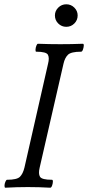

<svg xmlns="http://www.w3.org/2000/svg" viewBox="-20 -872 411 895"><path d="M5 3Q1 3 1 -6Q1 -15 5 -24.5Q9 -34 13 -34Q59 -34 73 -48Q87 -62 94 -91L204 -575Q211 -602 203.5 -616.5Q196 -631 149 -631Q145 -631 145.5 -640.5Q146 -650 149.5 -659Q153 -668 157 -668Q183 -667 209.5 -666.5Q236 -666 261 -666Q287 -666 313.5 -666.5Q340 -667 366 -668Q371 -668 370.5 -659Q370 -650 366.5 -640.5Q363 -631 358 -631Q311 -631 296.5 -616.5Q282 -602 276 -575L165 -91Q158 -62 166.5 -48Q175 -34 222 -34Q227 -34 226.5 -24.5Q226 -15 222.5 -6Q219 3 214 3Q162 0 110 0Q58 0 5 3ZM289 -747Q267 -747 251.5 -762.5Q236 -778 236 -800Q236 -821 251.5 -836.5Q267 -852 289 -852Q311 -852 326.5 -836.5Q342 -821 342 -800Q342 -778 326.5 -762.5Q311 -747 289 -747Z"/></svg>

Font: Junicode Two Beta Condensed
Style: Italic
Weight: 400
Width: 3
Italic angle: -9°
Version: Version 1.053; ttfautohint (v1.8.4)